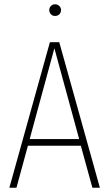

<svg xmlns="http://www.w3.org/2000/svg" viewBox="-20 -880 512 900"><path d="M237.8 -805.2Q226.1 -805.2 218.5 -813.2Q210.9 -821.3 210.9 -833Q210.9 -843.8 218.5 -851.8Q226.1 -859.9 237.8 -859.9Q250 -859.9 258.1 -851.8Q266.1 -843.8 266.1 -833Q266.1 -821.3 258.3 -813.2Q250.5 -805.2 237.8 -805.2ZM413.1 0 358.9 -196.8H110.8L57.1 0H23.9L213.9 -682.1H257.8L448.2 0ZM119.1 -228H351.1L234.9 -653.8Z"/></svg>

Font: Fira Sans Compressed UltraLight
Style: Regular
Weight: 200
Width: 1
Designer: Carrois Corporate & Edenspiekermann AG
Foundry: Carrois Corporate GbR & Edenspiekermann AG
Version: Version 4.203;PS 004.203;hotconv 1.0.88;makeotf.lib2.5.64775